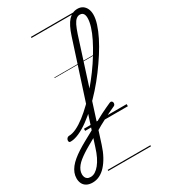

<svg xmlns="http://www.w3.org/2000/svg" viewBox="-554 -1036 1388 1573"><g transform="rotate(-30 139.5 -250.0)"><path d="M93 2Q119 -14 144.5 -28Q170 -42 194.5 -54.5Q219 -67 243 -78Q267 -89 289 -99Q300 -104 307 -100Q314 -96 316.5 -88Q319 -80 316 -71Q313 -62 305 -58Q277 -46 249 -32Q221 -18 192.5 -3.5Q164 11 136 26.5Q108 42 79 60ZM480 -792Q480 -809 475.5 -821.5Q471 -834 461.5 -840.5Q452 -847 437 -847Q419 -847 403 -834Q387 -821 373 -792.5Q359 -764 343 -716L60 167Q43 221 19.5 264Q-4 307 -31.5 337Q-59 367 -90.5 382.5Q-122 398 -157 398Q-190 398 -212.5 385.5Q-235 373 -245.5 351.5Q-256 330 -256 303Q-256 276 -246.5 251.5Q-237 227 -219 204Q-201 181 -174.5 159Q-148 137 -115.5 116Q-83 95 -45 74L68 12L60 67L-32 119Q-64 137 -90.5 154.5Q-117 172 -137.5 188.5Q-158 205 -172 222.5Q-186 240 -193.5 258Q-201 276 -201 296Q-201 310 -196 322.5Q-191 335 -179.5 342.5Q-168 350 -148 350Q-126 350 -105 337Q-84 324 -64 299.5Q-44 275 -26.5 239.5Q-9 204 5 158L292 -728Q321 -818 357.5 -858Q394 -898 444 -898Q473 -898 493 -884.5Q513 -871 524 -847.5Q535 -824 535 -792Q535 -754 519.5 -705Q504 -656 475.5 -599Q447 -542 408.5 -482Q370 -422 325 -361.5Q280 -301 230.5 -245.5Q181 -190 130 -142.5Q79 -95 29.5 -59Q-20 -23 -65 -3Q-110 17 -147 17Q-158 17 -161 9.5Q-164 2 -162 -7Q-160 -16 -152.5 -23.5Q-145 -31 -134 -31Q-102 -31 -62.5 -50Q-23 -69 21 -103Q65 -137 110.5 -181.5Q156 -226 201 -279Q246 -332 287.5 -388.5Q329 -445 363.5 -501.5Q398 -558 424.5 -611Q451 -664 465.5 -710.5Q480 -757 480 -792ZM0 369H404V379H0ZM0 -20H404V0H0ZM0 -505H404V-500H0ZM0 -889H404V-879H0Z"/></g></svg>

Font: Playwrite HR Guides
Style: Regular
Weight: 400
Designer: Veronika Burian, José Scaglione
Foundry: TypeTogether
Version: Version 1.003